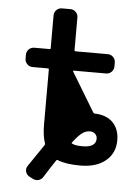

<svg xmlns="http://www.w3.org/2000/svg" viewBox="-55 -756 621 870"><g transform="rotate(5 255.5 -321.5)"><path d="M269.5 -437.5Q264.6 -437.5 266.6 -433.6L374 -255.9Q376 -252 380.9 -252Q431.6 -251 461.9 -222.7Q493.2 -192.4 493.2 -139.6Q493.2 -82 451.2 -46.9Q409.2 -11.7 335.9 -11.7Q269.5 -11.7 232.4 -27.3Q228.5 -29.3 225.6 -25.4Q204.1 5.9 173.8 54.7Q167 66.4 152.3 70.3Q147.5 71.3 143.6 71.3Q134.8 71.3 126 66.4L109.4 57.6Q96.7 49.8 93.8 36.1Q90.8 22.5 98.6 10.7Q132.8 -40 167 -89.8Q169.9 -93.8 168 -97.7Q156.2 -130.9 156.2 -184.6V-433.6Q156.2 -437.5 152.3 -437.5H82Q67.4 -437.5 57.1 -447.8Q46.9 -458 46.9 -472.7V-490.2Q46.9 -504.9 57.1 -515.1Q67.4 -525.4 82 -525.4H152.3Q156.2 -525.4 156.2 -529.3V-679.7Q156.2 -693.4 166.5 -703.6Q176.8 -713.9 191.4 -713.9H230.5Q244.1 -713.9 254.4 -703.6Q264.6 -693.4 264.6 -679.7V-529.3Q264.6 -525.4 269.5 -525.4H416Q430.7 -525.4 440.9 -515.1Q451.2 -504.9 451.2 -490.2V-472.7Q451.2 -458 440.9 -447.8Q430.7 -437.5 416 -437.5ZM290 -113.3Q288.1 -111.3 288.1 -110.4Q288.1 -108.4 291 -107.4Q304.7 -99.6 337.9 -99.6Q399.4 -99.6 399.4 -139.6Q399.4 -152.3 390.1 -161.1Q380.9 -169.9 366.2 -169.9Q348.6 -169.9 332 -158.2Q315.4 -146.5 290 -113.3Z"/></g></svg>

Font: Gen Jyuu GothicL Medium
Style: Regular
Weight: 500
Designer: [Source Han Sans]
Ryoko NISHIZUKA  (kana & ideographs); Paul D. Hunt (Latin, Greek & Cyrillic); Wenlong ZHANG  (bopomofo
Version: Version 1.002.20150607